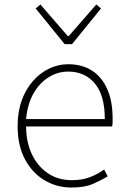

<svg xmlns="http://www.w3.org/2000/svg" viewBox="-20 -828 567 861"><path d="M300 13Q234 13 179 -20Q124 -53 91.5 -114.5Q59 -176 59 -262Q59 -327 77.5 -378Q96 -429 128.5 -465.5Q161 -502 201.5 -521Q242 -540 286 -540Q347 -540 391.5 -512Q436 -484 460.5 -429.5Q485 -375 485 -297Q485 -289 485 -280.5Q485 -272 483 -261H97Q97 -192 122.5 -137.5Q148 -83 194 -51.5Q240 -20 302 -20Q347 -20 382 -33Q417 -46 447 -68L463 -37Q433 -19 396 -3Q359 13 300 13ZM97 -294H450Q450 -401 405 -454Q360 -507 286 -507Q239 -507 198 -481.5Q157 -456 130 -408.5Q103 -361 97 -294ZM270 -630 140 -790 161 -808 284 -666H288L412 -808L433 -790L303 -630Z"/></svg>

Font: Noto Sans HK Thin
Style: Regular
Weight: 100
Designer: Ryoko NISHIZUKA 西塚涼子 (kana, bopomofo & ideographs); Paul D. Hunt (Latin, Greek & Cyrillic); Sandoll Communications 산돌커뮤니
Foundry: Adobe
Version: Version 2.004-H2;hotconv 1.0.118;makeotfexe 2.5.65603